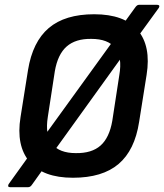

<svg xmlns="http://www.w3.org/2000/svg" viewBox="-20 -725 680 795"><path d="M21 50Q15 50 14 46Q13 42 16 37L108 -91L157 -153L450 -558L484 -617L539 -693Q547 -705 555 -705H631Q637 -705 639 -702Q641 -699 638 -693L548 -569L496 -505L203 -98L168 -38L113 39Q106 50 97 50ZM282 11Q158 11 102 -55.5Q46 -122 65 -240L96 -435Q115 -552 182 -609Q249 -666 370 -666Q495 -666 550.5 -600Q606 -534 587 -415L556 -220Q538 -103 471 -46Q404 11 282 11ZM294 -91Q360 -90 396.5 -122.5Q433 -155 445 -225L474 -414Q487 -489 457 -526.5Q427 -564 358 -564Q293 -565 256 -532.5Q219 -500 207 -430L178 -241Q166 -166 196 -128.5Q226 -91 294 -91Z"/></svg>

Font: Sofia Sans Semi Condensed
Style: Bold Italic
Weight: 700
Italic angle: -9°
Version: Version 4.100